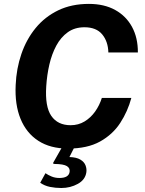

<svg xmlns="http://www.w3.org/2000/svg" viewBox="-20 -753 746 986"><path d="M329 10Q238.5 10 177 -29.8Q115.5 -69.5 85.5 -142.8Q55.5 -216 60.5 -316.5Q64 -400.5 89.8 -475.8Q115.5 -551 163 -609Q210.5 -667 279 -700Q347.5 -733 436.5 -733Q515 -733 571.5 -701.8Q628 -670.5 658.2 -614.5Q688.5 -558.5 688 -483.5H536.5Q535 -540 504.8 -576.5Q474.5 -613 413.5 -613Q364 -613 328.2 -587.5Q292.5 -562 269.2 -518.8Q246 -475.5 233.5 -421.5Q221 -367.5 217.5 -310Q210.5 -205.5 243.5 -157.8Q276.5 -110 342.5 -110Q382.5 -110 414.2 -129.2Q446 -148.5 468.5 -180.2Q491 -212 503 -250H654.5Q636 -181 597.5 -121.8Q559 -62.5 493.8 -26.2Q428.5 10 329 10ZM295 212.5Q264.5 212.5 236.5 206.8Q208.5 201 186.5 185.5L213.5 136.5Q227 146 245.2 153.5Q263.5 161 285 161Q332.5 161 337.5 130Q340.5 110.5 323.5 100Q306.5 89.5 261 89Q248.5 89 255 79.5L303 -5H366L336.5 53.5Q372.5 54.5 392.5 66.5Q412.5 78.5 419.2 96.2Q426 114 423.5 131.5Q418 170 379.8 191.2Q341.5 212.5 295 212.5Z"/></svg>

Font: Public Sans
Style: Bold Italic
Weight: 700
Italic angle: -8°
Designer: The Public Sans project authors (U.S. Web Design System). Libre Franklin designed by Pablo Impallari and Rodrigo Fuenzal
Version: Version 1.008; ttfautohint (v1.8.1) -l 8 -r 50 -G 200 -x 14 